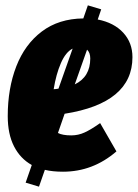

<svg xmlns="http://www.w3.org/2000/svg" viewBox="-20 -623 516 719"><path d="M476 -409Q476 -237 222 -197L197 -125Q214 -116 247 -116Q273 -116 297 -127Q321 -138 355 -162L416 -56Q328 20 216 20Q177 20 148 13L126 76L76 61L99 -5Q56 -29 32.5 -75Q9 -121 9 -188Q9 -292 41 -374.5Q73 -457 136.5 -505Q200 -553 292 -554L309 -603L359 -588L346 -550Q407 -538 441.5 -500.5Q476 -463 476 -409ZM181 -289Q187 -289 199 -291L252 -441Q226 -428 208 -386.5Q190 -345 181 -289ZM318 -404Q318 -426 306 -437L260 -307Q318 -335 318 -404Z"/></svg>

Font: Fira Sans Extra Condensed Black
Style: Italic
Weight: 900
Width: 3
Italic angle: -8°
Designer: Carrois Corporate & Edenspiekermann AG
Foundry: Carrois Corporate GbR & Edenspiekermann AG
Version: Version 4.203